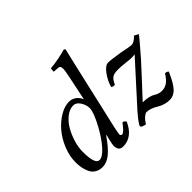

<svg xmlns="http://www.w3.org/2000/svg" viewBox="-140 -957 1229 1229"><g transform="rotate(-45 474.0 -343.0)"><path d="M345.2 -193.8Q391.1 -278.8 391.1 -315.9Q391.1 -345.2 372.8 -374Q354.5 -402.8 328.1 -402.8Q294.9 -402.8 263.4 -378.2Q231.9 -353.5 210 -316.2Q188 -278.8 174.6 -234.1Q161.1 -189.5 161.1 -149.9Q161.1 -36.1 200.2 -36.1Q228.5 -36.1 267.6 -79.8Q306.6 -123.5 345.2 -193.8ZM345.2 -116.2 341.8 -118.2Q295.9 -51.3 258.5 -20.8Q221.2 9.8 183.1 9.8Q151.9 9.8 130.4 -4.4Q108.9 -18.6 98.9 -42Q88.9 -65.4 85 -87.4Q81.1 -109.4 81.1 -133.8Q81.1 -190.4 104.2 -247.3Q127.4 -304.2 162.8 -345.7Q198.2 -387.2 241.9 -413.1Q285.6 -439 325.2 -439Q352.5 -439 373.3 -423.3Q394 -407.7 403.8 -383.8H404.8L441.9 -563Q449.2 -599.6 449.2 -612.8Q449.2 -628.4 444.1 -634.8Q439 -641.1 428.2 -641.1L397 -643.1Q392.1 -643.1 392.1 -647.9L395 -671.9Q425.8 -673.8 470.5 -682.4Q515.1 -690.9 535.2 -698.2Q546.9 -698.2 546.9 -688L522 -583L416 -120.1Q405.8 -70.3 405.8 -64Q405.8 -56.2 409.9 -53Q414.1 -49.8 418 -49.8Q435.5 -49.8 474.1 -103Q480.5 -103 485.1 -100.3Q489.7 -97.7 491.2 -95.2L497.1 -86.9Q453.1 9.8 369.1 9.8Q346.2 9.8 337.2 -3.7Q328.1 -17.1 328.1 -35.2Q328.1 -49.8 337.9 -89.8ZM918.9 -443.8 948.2 -429.2Q943.8 -421.9 936.5 -413.1L915 -387.7L893.1 -361.8Q860.4 -321.3 768.1 -222.2L656.7 -102.1Q688 -102.1 709.7 -96.4Q731.4 -90.8 741 -84.5Q750.5 -78.1 763.9 -72.5Q777.3 -66.9 793.9 -66.9Q806.2 -66.9 815.4 -68.8Q824.7 -70.8 837.2 -76.9Q849.6 -83 862.5 -96.9Q875.5 -110.8 889.2 -132.8Q905.8 -132.8 914.1 -123Q880.4 -45.9 852.8 -18.1Q825.2 9.8 791 9.8Q746.1 9.8 705.1 -15.1Q663.6 -41 628.9 -41Q620.1 -41 603.5 -27.1Q586.9 -13.2 571.8 12.2Q562.5 11.2 548.8 5.9Q540 4.4 535.2 -6.8Q540.5 -25.9 597.2 -90.8L837.4 -356Q824.2 -354 806.2 -354Q793.9 -354 756.1 -358.4Q718.3 -362.8 693.8 -362.8Q658.7 -362.8 642.1 -352.1Q625.5 -341.3 609.9 -307.1Q590.8 -307.1 583 -314.9Q596.7 -361.3 625.7 -400.1Q654.8 -439 680.2 -439Q705.6 -439 786.1 -425.8Q851.6 -412.1 865.2 -412.1Q890.6 -412.1 918.9 -443.8Z"/></g></svg>

Font: Linux Libertine G
Style: Italic
Weight: 400
Italic angle: -12°
Designer: Philipp H. Poll
Foundry: Philipp H. Poll
Version: Version 5.1.3